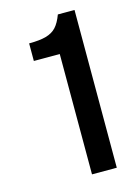

<svg xmlns="http://www.w3.org/2000/svg" viewBox="-109 -761 594 823"><g transform="rotate(-15 188.5 -350.0)"><path d="M195 -534H80V-612Q127 -612 155.5 -620Q184 -628 201 -646.5Q218 -665 231 -700H305V0H195Z"/></g></svg>

Font: Booming Bebas 2
Style: Regular
Weight: 400
Designer: Ryoichi Tsunekawa
Foundry: Ryoichi Tsunekawa
Version: Version 2.000